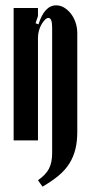

<svg xmlns="http://www.w3.org/2000/svg" viewBox="-20 -525 339 718"><path d="M190 -505Q206 -505 220 -496.5Q234 -488 245 -474Q256 -460 262.5 -441Q269 -422 269 -401V-32Q269 4 262 32.5Q255 61 240 85.5Q225 110 200 131Q175 152 139 173L122 149Q151 129 163 106Q175 83 175 48V-422Q175 -458 161 -458Q155 -458 148 -451Q141 -444 135 -433.5Q129 -423 125.5 -410Q122 -397 122 -384V0H31V-495H122V-465L113 -438L124 -434Q146 -505 190 -505Z"/></svg>

Font: Moniqa ExtBd Cond Paragraph
Style: Regular
Weight: 800
Width: 3
Designer: Rajesh Rajput
Foundry: Rajesh Rajput
Version: Version 1.000